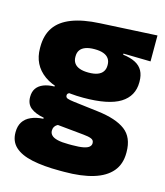

<svg xmlns="http://www.w3.org/2000/svg" viewBox="-107 -598 751 872"><g transform="rotate(15 268.5 -162.0)"><path d="M272.5 -155Q147.5 -155 86.2 -199.2Q25 -243.5 25 -322V-328Q25 -383 50.2 -420Q75.5 -457 127.5 -477.2Q179.5 -497.5 259.5 -501.5L525.5 -515.5V-393.5L397.5 -396V-391Q433 -386.5 456 -374.5Q479 -362.5 490 -342Q501 -321.5 501 -291.5V-288.5Q501 -223.5 446 -189.2Q391 -155 272.5 -155ZM263.5 66H280Q313 66 332 62.2Q351 58.5 359.2 51.2Q367.5 44 367.5 34V33Q367.5 19 354.2 13.8Q341 8.5 318 6.5L171 -8L208.5 -10.5Q198 -8.5 190.2 -3.8Q182.5 1 178.2 8.2Q174 15.5 174 25.5V26.5Q174 38.5 182.8 47.5Q191.5 56.5 211.2 61.2Q231 66 263.5 66ZM276 192.5H255.5Q178.5 192.5 125 181Q71.5 169.5 44 144Q16.5 118.5 16.5 77V75Q16.5 46.5 29 27Q41.5 7.5 65.5 -3.2Q89.5 -14 123 -16V-21Q83.5 -28 61.2 -45.5Q39 -63 39 -96V-97Q39 -121 50.2 -137Q61.5 -153 82.8 -161.5Q104 -170 134 -170.5V-190L251.5 -160H220Q208 -160 202.5 -156.5Q197 -153 197 -146V-145.5Q197 -136 206.5 -132.5Q216 -129 236.5 -126.5L352 -112.5Q440 -102 483.5 -69.2Q527 -36.5 527 33V36.5Q527 89.5 497.8 124Q468.5 158.5 412.5 175.5Q356.5 192.5 276 192.5ZM266 -271.5Q292 -271.5 308.5 -277.8Q325 -284 333.2 -296Q341.5 -308 341.5 -325V-328Q341.5 -345 333.2 -357Q325 -369 308.5 -375.2Q292 -381.5 266 -381.5Q240.5 -381.5 223.8 -375.2Q207 -369 198.8 -357.2Q190.5 -345.5 190.5 -328V-325Q190.5 -308 198.8 -296Q207 -284 223.8 -277.8Q240.5 -271.5 266 -271.5Z"/></g></svg>

Font: Anek Kannada ExtraBold
Style: Regular
Weight: 800
Version: Version 1.003